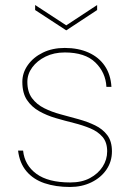

<svg xmlns="http://www.w3.org/2000/svg" viewBox="-20 -738 523 765"><path d="M259 7Q202 7 157.5 -8Q113 -23 85.5 -55.5Q58 -88 52 -138H72Q78 -80 125 -45.5Q172 -11 260 -11Q306 -11 338.5 -28.5Q371 -46 389 -74Q407 -102 407 -135Q407 -171 388.5 -192.5Q370 -214 340 -226.5Q310 -239 274 -248Q238 -257 202 -267.5Q166 -278 136 -295Q106 -312 87.5 -339.5Q69 -367 69 -412Q69 -448 91 -479Q113 -510 151 -528.5Q189 -547 238 -547Q292 -547 333 -528.5Q374 -510 397.5 -475.5Q421 -441 424 -392H404Q401 -449 360 -489Q319 -529 238 -529Q195 -529 161.5 -512.5Q128 -496 108.5 -469.5Q89 -443 89 -412Q89 -372 107.5 -347Q126 -322 156 -307Q186 -292 221.5 -282.5Q257 -273 293 -263Q329 -253 359 -238.5Q389 -224 407.5 -199.5Q426 -175 426 -135Q426 -94 404 -62Q382 -30 344 -11.5Q306 7 259 7ZM244 -637 367 -718V-698L244 -617L120 -698V-718Z"/></svg>

Font: Poppins Variable
Style: Regular
Weight: 100
Designer: Jonny Pinhorn
Foundry: Indian Type Foundry
Version: Version 6.000